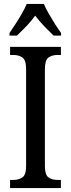

<svg xmlns="http://www.w3.org/2000/svg" viewBox="-20 -951 358 971"><path d="M31 0V-41H48Q75 -41 93.5 -54Q112 -67 112 -111V-601Q112 -647 93.5 -660Q75 -673 48 -673H31V-714H288V-673H271Q243 -673 225 -660Q207 -647 207 -601V-112Q207 -67 225 -54Q243 -41 271 -41H288V0ZM28 -784Q41 -803 58 -829Q75 -855 90.5 -882Q106 -909 115 -931H202Q211 -909 226.5 -882Q242 -855 258.5 -829Q275 -803 289 -784V-771H251Q228 -793 203 -819Q178 -845 158 -872Q139 -845 114 -819Q89 -793 66 -771H28Z"/></svg>

Font: Noto Serif Hebrew Condensed
Style: Regular
Weight: 400
Width: 3
Designer: Monotype Design Team
Foundry: Monotype Imaging Inc.
Version: Version 2.004; ttfautohint (v1.8.4.7-5d5b)